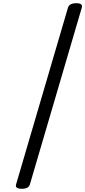

<svg xmlns="http://www.w3.org/2000/svg" viewBox="-20 -1098 531 1195"><path d="M116 77Q72 77 80 50L403 -1050Q411 -1078 455 -1078Q498 -1078 489 -1050L166 50Q158 77 116 77Z"/></svg>

Font: Playwrite AU NSW
Style: Regular
Weight: 400
Designer: Veronika Burian, José Scaglione
Foundry: TypeTogether
Version: Version 1.002